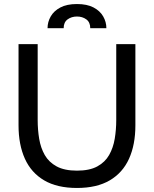

<svg xmlns="http://www.w3.org/2000/svg" viewBox="-20 -919 764 953"><path d="M362 14Q263.5 14 199.2 -23.8Q135 -61.5 103.5 -131.2Q72 -201 72 -297V-700H167V-323Q167 -275 174.5 -230Q182 -185 202.2 -149.5Q222.5 -114 261.2 -93Q300 -72 362 -72Q424.5 -72 463 -93Q501.5 -114 521.8 -149.8Q542 -185.5 549.5 -230.5Q557 -275.5 557 -323V-700H652V-297Q652 -201 620.5 -131.2Q589 -61.5 524.8 -23.8Q460.5 14 362 14ZM362 -899Q412 -899 444.2 -882Q476.5 -865 492.2 -837.5Q508 -810 508 -779H428Q428 -808.5 408.5 -822.8Q389 -837 362 -837Q335 -837 315.5 -822.8Q296 -808.5 296 -779H216Q216 -810 231.8 -837.5Q247.5 -865 279.8 -882Q312 -899 362 -899Z"/></svg>

Font: Cabin Resolve
Style: Regular-Resolve
Weight: 400
Designer: Pablo Impallari
Foundry: Pablo Impallari. http://www.impallari.com Igino Marini. http://www.ikern.com
Version: Version 3.001